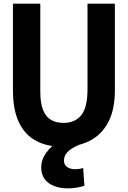

<svg xmlns="http://www.w3.org/2000/svg" viewBox="-20 -788 701 1053"><path d="M324 17Q239 17 178 -15.5Q117 -48 84 -116.5Q51 -185 51 -292V-768H201V-287Q201 -222 216.5 -184Q232 -146 260.5 -130Q289 -114 329 -114Q391 -114 425.5 -156Q460 -198 460 -302V-768H610V-294Q610 -185 573 -116.5Q536 -48 471.5 -15.5Q407 17 324 17ZM351 245Q312 245 279 233Q246 221 226 195.5Q206 170 206 129Q206 94 225 62.5Q244 31 282 0H430Q385 16 358 38.5Q331 61 331 93Q331 117 349 128.5Q367 140 392 140Q403 140 414 138.5Q425 137 436 133L443 231Q421 238 397.5 241.5Q374 245 351 245Z"/></svg>

Font: Yaldevi
Style: Bold
Weight: 700
Designer: Sol Matas, Rajitha Manaperi, Kosala Senevirathne
Foundry: Mooniak
Version: Version 1.100